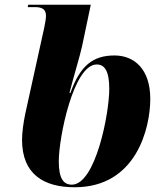

<svg xmlns="http://www.w3.org/2000/svg" viewBox="-20 -780 696 810"><path d="M295 10C556 10 614 -241 614 -363C614 -489 546 -546 463 -546C372 -546 318 -503 277 -388H273C288 -448 318 -546 326 -584L363 -760H99L97 -750H128C160 -750 174 -739 174 -713C174 -701 171 -686 167 -665L87 -302C79 -264 73 -222 73 -190C73 -43 167 10 295 10ZM283 -1C247 -1 228 -28 228 -100C228 -200 290 -508 388 -508C420 -508 441 -483 441 -405C441 -301 383 -1 283 -1Z"/></svg>

Font: Noto Serif Display ExtraBold
Style: Italic
Weight: 800
Italic angle: -12°
Designer: Monotype Design Team
Foundry: Monotype Imaging Inc.
Version: Version 2.009